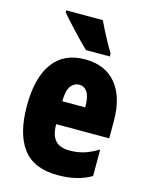

<svg xmlns="http://www.w3.org/2000/svg" viewBox="-117 -840 715 923"><g transform="rotate(15 241.0 -378.0)"><path d="M246 -562Q345 -562 400 -497Q455 -432 455 -310V-225H191Q191 -170 214 -144.5Q237 -119 285 -119Q323 -119 356 -129Q389 -139 427 -162V-30Q391 -9 350 0.5Q309 10 261 10Q141 10 86.5 -63Q32 -136 32 -274Q32 -413 86 -487.5Q140 -562 246 -562ZM250 -437Q225 -437 208 -415Q191 -393 191 -339H305Q305 -392 290 -414.5Q275 -437 250 -437ZM278 -766Q287 -747 302 -717.5Q317 -688 332 -661Q347 -634 356 -620V-606H237Q225 -617 205.5 -637Q186 -657 164.5 -680Q143 -703 124.5 -723.5Q106 -744 96 -756V-766Z"/></g></svg>

Font: Noto Sans Sinhala ExtraCondensed Black
Style: Regular
Weight: 900
Width: 2
Designer: Jelle Bosma - Monotype Design Team
Foundry: Monotype Imaging Inc.
Version: Version 2.006; ttfautohint (v1.8.4.7-5d5b)